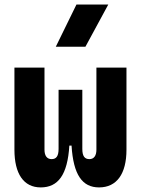

<svg xmlns="http://www.w3.org/2000/svg" viewBox="-20 -815 626 845"><path d="M416 9.8C494.1 9.8 536.6 -50.3 536.6 -156.2V-517.6H404.3V-156.2C404.3 -129.9 393.6 -114.7 373.5 -114.7C353 -114.7 342.3 -127 342.3 -159.7V-419.9H237.8V-159.7C237.8 -127 227.1 -114.7 207 -114.7C186.5 -114.7 175.8 -129.9 175.8 -156.2V-517.6H43.5V-156.2C43.5 -50.3 84 9.8 159.2 9.8C235.8 9.8 277.3 -45.4 285.2 -174.3H294.9C302.7 -45.4 342.3 9.8 416 9.8ZM225.6 -609.4H356L456.5 -794.9H316.4Z"/></svg>

Font: Cascadia Code
Style: Bold
Weight: 700
Monospace: yes
Designer: Aaron Bell
Foundry: Saja Typeworks
Version: Version 2404.023